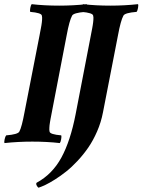

<svg xmlns="http://www.w3.org/2000/svg" viewBox="-30 -666 667 899"><path d="M487.3 -639.6Q552.7 -639.6 616.2 -646.5Q618.7 -642.1 616.2 -628.7Q613.8 -615.2 609.4 -610.4Q554.7 -606 547.9 -592.8Q535.2 -569.8 522.5 -501L452.1 -139.6Q443.4 -93.8 424.8 -51Q406.2 -8.3 383.5 24.7Q360.8 57.6 333.5 86.9Q306.2 116.2 280 137Q253.9 157.7 228 174.1Q202.1 190.4 183.1 199.5Q164.1 208.5 150.4 212.9Q147 210.9 143.3 205.1Q139.6 199.2 139.6 195.3Q139.6 191.4 141.6 189.5Q214.8 149.9 257.3 72Q299.8 -5.9 324.2 -131.8L395.5 -501Q396.5 -505.9 398.7 -517.8Q400.9 -529.8 401.9 -534.4Q402.8 -539.1 404.3 -548.3Q405.8 -557.6 406.2 -562Q406.7 -566.4 407.2 -573Q407.7 -579.6 407.5 -584.2Q407.2 -588.9 406.2 -592.8Q404.3 -606 351.6 -610.4Q349.6 -615.2 352.1 -628.7Q354.5 -642.1 358.4 -646.5Q418 -639.6 487.3 -639.6ZM247.1 -639.6Q312.5 -639.6 376 -646.5Q378.4 -642.1 376 -628.7Q373.5 -615.2 369.1 -610.4Q314.5 -606 307.6 -592.8Q294.9 -569.8 282.2 -501L212.9 -141.6Q211.9 -136.7 209.7 -124.8Q207.5 -112.8 206.5 -108.2Q205.6 -103.5 204.1 -94.2Q202.6 -85 202.1 -80.6Q201.7 -76.2 201.2 -69.6Q200.7 -63 200.9 -58.3Q201.2 -53.7 202.1 -49.8Q204.1 -36.6 256.8 -32.2Q258.8 -27.3 256.3 -13.9Q253.9 -0.5 250 3.9Q190.4 -2.9 121.1 -2.9Q54.7 -2.9 -8.8 3.9Q-11.2 -0.5 -8.3 -13.9Q-5.4 -27.3 -1 -32.2Q53.7 -36.6 60.5 -49.8Q71.8 -69.8 85 -141.6L155.3 -501Q156.2 -505.9 158.4 -517.8Q160.6 -529.8 161.6 -534.4Q162.6 -539.1 164.1 -548.3Q165.5 -557.6 166 -562Q166.5 -566.4 167 -573Q167.5 -579.6 167.2 -584.2Q167 -588.9 166 -592.8Q164.1 -606 111.3 -610.4Q109.4 -615.2 111.8 -628.7Q114.3 -642.1 118.2 -646.5Q177.7 -639.6 247.1 -639.6Z"/></svg>

Font: Amiri
Style: Bold Slanted
Weight: 700
Italic angle: 9°
Designer: Khaled Hosny
Version: Version 000.107